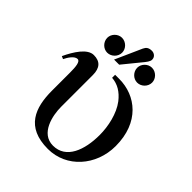

<svg xmlns="http://www.w3.org/2000/svg" viewBox="-189 -777 902 902"><g transform="rotate(45 262.0 -326.0)"><path d="M404 -557C404 -583 381 -606 354 -606C328 -606 305 -583 305 -557C305 -530 328 -507 354 -507C381 -507 404 -530 404 -557ZM201 -507H235L301 -588C317 -607 328 -621 328 -633C328 -653 311 -662 298 -662C277 -662 267 -654 260 -639ZM205 -557C205 -583 182 -606 155 -606C129 -606 106 -583 106 -557C106 -530 129 -507 155 -507C182 -507 205 -530 205 -557ZM255 -460V-440C294 -437 326 -418 354 -382C389 -336 404 -266 404 -209C404 -109 371 -18 284 -18C202 -18 182 -117 182 -174V-385C182 -432 161 -455 119 -455C77 -455 41 -398 16 -345L30 -339C39 -358 58 -388 78 -388C95 -388 98 -356 98 -318V-198C98 -85 132 10 278 10C401 10 494 -95 494 -225C494 -382 393 -460 282 -460Z"/></g></svg>

Font: STIX Math
Style: Regular
Weight: 400
Designer: MicroPress Inc., with final additions and corrections provided by Coen Hoffman, Elsevier (retired)
Version: Version 1.1.0